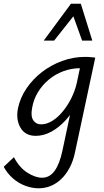

<svg xmlns="http://www.w3.org/2000/svg" viewBox="-72 -727 561 1036"><path d="M137 289Q102 289 66 276Q30 263 -1 236.5Q-32 210 -52 173L3 121Q33 178 76 205Q119 232 155 232Q196 232 223 194.5Q250 157 265 85L324 -192L384 -277Q371 -218 344 -167Q317 -116 281 -77Q245 -38 204 -16Q163 6 121 6Q64 6 38.5 -38Q13 -82 25 -143Q37 -200 71 -250Q105 -300 154 -338Q203 -376 263 -398Q323 -420 387 -420Q406 -420 418.5 -418.5Q431 -417 442 -416L334 89Q324 140 304 177.5Q284 215 258 239.5Q232 264 201.5 276.5Q171 289 137 289ZM150 -56Q180 -56 210.5 -75Q241 -94 267.5 -126.5Q294 -159 313.5 -198.5Q333 -238 342 -278L365 -386L402 -356Q391 -358 382 -358.5Q373 -359 362 -359Q314 -359 270.5 -343Q227 -327 192 -298Q157 -269 133 -230Q109 -191 101 -143Q93 -100 107.5 -78Q122 -56 150 -56ZM164 -508 311 -707H364L342 -662L220 -508ZM371 -508 316 -661 311 -707H364L426 -508Z"/></svg>

Font: Ysabeau Infant Medium
Style: Italic
Weight: 500
Italic angle: -12°
Designer: Christian Thalmann (Catharsis Fonts)
Version: Version 2.001;gftools[0.9.30]; featfreeze: ss01,ss02,lnum